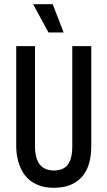

<svg xmlns="http://www.w3.org/2000/svg" viewBox="-20 -879 510 911"><path d="M236 12Q197 12 167.5 1.5Q138 -9 117 -27.5Q96 -46 83 -71.5Q70 -97 63.5 -126Q57 -155 57 -186V-660H146V-185Q146 -146 156.5 -120Q167 -94 187 -82Q207 -70 237 -70Q265 -70 284.5 -82Q304 -94 313.5 -119.5Q323 -145 323 -185V-660H413V-186Q413 -88 367 -38Q321 12 236 12ZM210 -725 137 -859H230L282 -725Z"/></svg>

Font: Bricolage Grotesque 36pt Condensed
Style: Regular
Weight: 400
Width: 3
Designer: Mathieu Triay
Foundry: Atelier Triay
Version: Version 1.001;gftools[0.9.33.dev8+g029e19f]